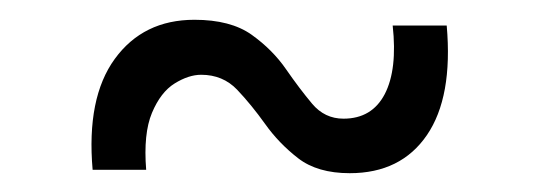

<svg xmlns="http://www.w3.org/2000/svg" viewBox="-20 -450 559 199"><path d="M342.5 -270.5Q309 -270.5 289 -286Q269 -301.5 254.8 -321.5Q240.5 -341.5 225.8 -357Q211 -372.5 188.5 -372.5Q175.5 -372.5 161 -363.5Q146.5 -354.5 137.5 -333Q128.5 -311.5 131.5 -274H76Q69.5 -348.5 99 -389Q128.5 -429.5 181.5 -429.5Q219 -429.5 240.8 -414Q262.5 -398.5 276.5 -378.2Q290.5 -358 303.5 -342.5Q316.5 -327 336 -327Q365.5 -327 378.8 -352.5Q392 -378 387 -423.5H443Q449.5 -349.5 422.5 -310Q395.5 -270.5 342.5 -270.5Z"/></svg>

Font: Spline Sans Light
Style: Regular
Weight: 300
Designer: Eben Sorkin, Mirko Velimirovic
Foundry: Sorkin Type
Version: Version 1.000; ttfautohint (v1.8.3)